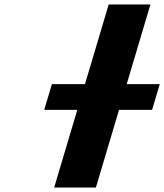

<svg xmlns="http://www.w3.org/2000/svg" viewBox="-20 -845 740 865"><path d="M516.2 -350H665.2L699.8 -466H550.8L657.7 -825H469.7L362.8 -466H213.8L179.2 -350H328.2L224 0H412Z"/></svg>

Font: Hussar
Style: BdOblThree
Weight: 700
Foundry: Cannot Into Space Fonts
Version: Version 2.00